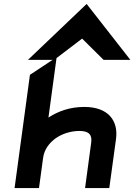

<svg xmlns="http://www.w3.org/2000/svg" viewBox="-20 -955 682 975"><path d="M569 -248C582 -341 531 -412 408 -412C335 -412 275 -390 226 -358L267 -660L397 -759L506 -651H642L420 -935L122 -651H247L132 -575L54 0H178L199 -154C205 -197 231 -230 263 -253C292 -273 334 -290 384 -290C431 -290 449 -271 443 -230L412 0H535Z"/></svg>

Font: Charger
Style: HemiRT
Weight: 900
Designer: Jasper
Foundry: Cannot Into Space Fonts
Version: Version 0.99